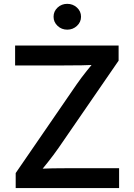

<svg xmlns="http://www.w3.org/2000/svg" viewBox="-20 -960 686 980"><path d="M60.1 0V-76.7L371.1 -529.3Q395.5 -564.5 424.1 -599.9Q452.6 -635.3 481.4 -669.9L492.2 -631.3Q445.3 -627.4 398.2 -626.7Q351.1 -626 304.7 -626H57.1V-727.5H585.4V-650.4L279.3 -205.6Q253.4 -168.5 223.6 -131.1Q193.8 -93.8 164.1 -57.6L153.3 -96.2Q201.2 -100.1 248.8 -100.8Q296.4 -101.6 344.2 -101.6H587.9V0ZM323.2 -808.6Q294.4 -808.6 273.9 -827.9Q253.4 -847.2 253.4 -874.5Q253.4 -902.3 273.9 -921.4Q294.4 -940.4 323.2 -940.4Q352.1 -940.4 372.8 -921.4Q393.6 -902.3 393.6 -874.5Q393.6 -847.2 372.8 -827.9Q352.1 -808.6 323.2 -808.6Z"/></svg>

Font: Inter
Style: 540
Weight: 540
Designer: Rasmus Andersson
Foundry: rsms
Version: Version 4.001;git-66647c0bb